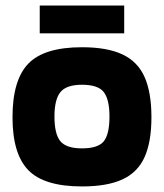

<svg xmlns="http://www.w3.org/2000/svg" viewBox="-20 -671 590 691"><path d="M25 -249Q25 -383 82 -442Q139 -501 275 -501Q366 -501 421 -475Q476 -449 500.5 -393.5Q525 -338 525 -249Q525 -161 500.5 -106Q476 -51 421 -25.5Q366 0 275 0Q139 0 82 -58.5Q25 -117 25 -249ZM275 -137Q333 -137 353.5 -162.5Q374 -188 374 -252Q374 -313 353.5 -339.5Q333 -366 275 -366Q219 -366 197.5 -339.5Q176 -313 176 -252Q176 -188 197.5 -162.5Q219 -137 275 -137ZM427 -651V-551H123V-651Z"/></svg>

Font: Bakbak One
Style: Regular
Weight: 400
Designer: Saumya Kishore and Sanchit Sawaria
Foundry: A Good Feeling
Version: Version 1.003; ttfautohint (v1.8.3)